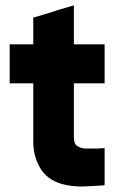

<svg xmlns="http://www.w3.org/2000/svg" viewBox="-20 -673 444 707"><path d="M252 -509.8Q262.7 -509.8 272.5 -509.8Q283.2 -509.8 293 -509.8Q301.8 -509.8 310.5 -509.8Q319.3 -509.8 329.1 -509.8Q337.9 -509.8 346.7 -509.8Q355.5 -509.8 365.2 -509.8Q365.2 -507.8 365.2 -504.9Q365.2 -502.9 365.2 -500Q365.2 -486.3 365.2 -471.7Q365.2 -458 365.2 -443.4Q365.2 -433.6 365.2 -423.8Q365.2 -415 365.2 -405.3Q365.2 -395.5 365.2 -385.7Q365.2 -376 365.2 -366.2Q362.3 -366.2 360.4 -366.2Q357.4 -366.2 355.5 -366.2Q350.6 -366.2 346.7 -366.2Q342.8 -366.2 338.9 -366.2Q330.1 -366.2 321.3 -366.2Q312.5 -366.2 303.7 -366.2Q294.9 -366.2 286.1 -366.2Q277.3 -366.2 268.6 -366.2Q264.6 -366.2 259.8 -366.2Q255.9 -366.2 252 -366.2Q252 -344.7 252 -323.2Q252 -302.7 252 -281.2Q252 -265.6 252 -249Q252 -232.4 252 -216.8Q252 -204.1 252 -192.4Q252 -179.7 252 -168Q252 -162.1 252.9 -155.3Q253.9 -149.4 256.8 -143.6Q258.8 -139.6 261.7 -137.7Q264.6 -134.8 268.6 -132.8Q279.3 -127 293 -126Q305.7 -126 318.4 -126Q323.2 -126 328.1 -126Q333 -126 337.9 -126Q344.7 -127 351.6 -127Q358.4 -127 365.2 -127.9Q365.2 -125 365.2 -122.1Q365.2 -120.1 365.2 -117.2Q365.2 -102.5 365.2 -88.9Q365.2 -74.2 365.2 -60.5Q365.2 -50.8 365.2 -42Q365.2 -32.2 365.2 -23.4Q365.2 -15.6 365.2 -6.8Q365.2 1 365.2 8.8Q362.3 8.8 360.4 9.8Q358.4 9.8 356.4 9.8Q318.4 12.7 282.2 13.7Q280.3 13.7 278.3 13.7Q243.2 13.7 209 4.9Q185.5 -2 167 -13.7Q148.4 -25.4 133.8 -44.9Q101.6 -93.8 102.5 -153.3Q102.5 -213.9 102.5 -268.6Q102.5 -285.2 102.5 -301.8Q102.5 -318.4 102.5 -335Q102.5 -342.8 102.5 -350.6Q102.5 -358.4 102.5 -366.2Q95.7 -366.2 87.9 -366.2Q81.1 -366.2 73.2 -366.2Q66.4 -366.2 59.6 -366.2Q52.7 -366.2 45.9 -366.2Q39.1 -366.2 31.2 -366.2Q23.4 -366.2 15.6 -366.2Q15.6 -368.2 15.6 -371.1Q15.6 -373 15.6 -376Q15.6 -389.6 15.6 -404.3Q15.6 -418 15.6 -432.6Q15.6 -442.4 15.6 -452.1Q15.6 -460.9 15.6 -470.7Q15.6 -480.5 15.6 -490.2Q15.6 -500 15.6 -509.8Q18.6 -509.8 21.5 -509.8Q23.4 -509.8 26.4 -509.8Q36.1 -509.8 45.9 -509.8Q55.7 -509.8 65.4 -509.8Q72.3 -509.8 79.1 -509.8Q85.9 -509.8 92.8 -509.8Q95.7 -509.8 97.7 -509.8Q100.6 -509.8 102.5 -509.8Q102.5 -518.6 102.5 -528.3Q102.5 -537.1 102.5 -545.9Q102.5 -553.7 102.5 -561.5Q102.5 -569.3 102.5 -577.1Q102.5 -585 102.5 -592.8Q102.5 -600.6 102.5 -608.4Q104.5 -609.4 106.4 -609.4Q108.4 -610.4 110.4 -610.4Q125 -615.2 139.6 -619.1Q154.3 -624 168.9 -627.9Q178.7 -631.8 188.5 -634.8Q199.2 -637.7 209 -640.6Q219.7 -643.6 229.5 -646.5Q240.2 -650.4 251 -653.3Q251 -652.3 251 -652.3Q252 -652.3 252 -652.3Q252 -649.4 252 -646.5Q252 -642.6 252 -639.6Q252 -624 252 -608.4Q252 -591.8 252 -576.2Q252 -565.4 252 -554.7Q252 -543.9 252 -532.2Q252 -529.3 252 -525.4Q252 -521.5 252 -518.6Q252 -515.6 252 -513.7Q252 -511.7 252 -509.8Z"/></svg>

Font: LeFont
Style: Bold
Weight: 800
Designer: Leryon MEDIA
Version: Version 1.0